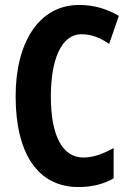

<svg xmlns="http://www.w3.org/2000/svg" viewBox="-20 -744 523 774"><path d="M309 -606C350 -606 385 -591 420 -567L459 -680C408 -710 356 -724 299 -724C135 -724 43 -570 43 -356C43 -122 135 10 296 10C349 10 397 -1 438 -25V-147C399 -126 360 -109 316 -109C232 -109 185 -196 185 -355C185 -500 225 -606 309 -606Z"/></svg>

Font: Noto Sans Georgian ExtraCondensed Bold
Style: Regular
Weight: 700
Width: 2
Designer: Monotype Design Team, Akaki Razmadze
Foundry: Google LLC
Version: Version 2.005